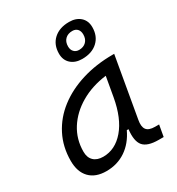

<svg xmlns="http://www.w3.org/2000/svg" viewBox="-190 -916 965 1046"><g transform="rotate(-30 293.0 -393.0)"><path d="M173.3 10.3Q105.5 10.3 68.6 -27.8Q31.7 -65.9 31.7 -135.3Q31.7 -223.1 68.4 -294.7Q105 -366.2 170.9 -417Q236.8 -467.8 325.7 -495.1Q414.6 -522.5 519 -522.5H528.3L462.4 -145Q455.1 -105.5 469 -86.2Q482.9 -66.9 522.9 -66.9H547.9L535.2 4.9H504.4Q433.6 4.9 408 -25.6Q382.3 -56.2 390.6 -127.9H379.9Q348.6 -61.5 295.4 -25.6Q242.2 10.3 173.3 10.3ZM197.3 -66.4Q272.9 -66.4 329.3 -132.3Q385.7 -198.2 407.2 -319.3L428.7 -441.9Q337.4 -430.2 267.1 -389.2Q196.8 -348.1 156.7 -285.2Q116.7 -222.2 116.7 -144Q116.7 -106.9 137.9 -86.7Q159.2 -66.4 197.3 -66.4ZM364.7 -585Q320.8 -585 294.4 -608.9Q268.1 -632.8 268.1 -672.9Q268.1 -729.5 304.4 -762.7Q340.8 -795.9 401.9 -795.9Q445.3 -795.9 471.7 -772.2Q498 -748.5 498 -708Q498 -651.9 461.9 -618.4Q425.8 -585 364.7 -585ZM374 -636.2Q402.3 -636.2 418.9 -653.1Q435.5 -669.9 435.5 -698.2Q435.5 -719.7 424.1 -732.2Q412.6 -744.6 392.6 -744.6Q364.3 -744.6 347.4 -728Q330.6 -711.4 330.6 -682.6Q330.6 -661.6 342.5 -648.9Q354.5 -636.2 374 -636.2Z"/></g></svg>

Font: Cascadia Code NF SemiLight
Style: Italic
Weight: 350
Italic angle: -10°
Monospace: yes
Designer: Aaron Bell
Foundry: Saja Typeworks
Version: Version 2404.023; ttfautohint (v1.8.4)